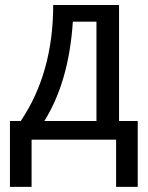

<svg xmlns="http://www.w3.org/2000/svg" viewBox="-20 -555 587 763"><path d="M527.3 187.5H441.4V0H105.5V187.5H19.5V-74.2H62.5Q191.4 -265.6 191.4 -535.2H453.1V-74.2H527.3ZM363.3 -74.2V-468.8H269.5Q253.9 -230.5 156.2 -74.2Z"/></svg>

Font: Droid Sans Fallback
Style: Regular
Weight: 400
Designer: Steve Matteson
Foundry: Ascender Corporation
Version: 3.00 (Khmer version)